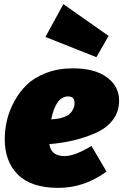

<svg xmlns="http://www.w3.org/2000/svg" viewBox="-20 -888 597 930"><path d="M506 -714 447 -611 200 -709 287 -868ZM557 -400Q557 -347 526.5 -307Q496 -267 443.5 -244Q391 -221 336.5 -208Q282 -195 219 -190Q227 -132 293 -132Q342 -132 423 -181L496 -57Q388 22 263 22Q132 22 67.5 -41.5Q3 -105 3 -213Q3 -259 13.5 -304.5Q24 -350 49 -396.5Q74 -443 110.5 -478Q147 -513 204.5 -535Q262 -557 333 -557Q439 -557 498 -513.5Q557 -470 557 -400ZM228 -310Q260 -311 283.5 -319Q307 -327 317.5 -336.5Q328 -346 334 -359Q340 -372 340.5 -377.5Q341 -383 341 -390Q341 -421 310 -421Q251 -421 228 -310Z"/></svg>

Font: Fira Sans Ultra
Style: Italic
Weight: 950
Italic angle: -8°
Designer: Carrois Corporate & Edenspiekermann AG
Foundry: Carrois Corporate GbR & Edenspiekermann AG
Version: Version 4.203;PS 004.203;hotconv 1.0.88;makeotf.lib2.5.64775